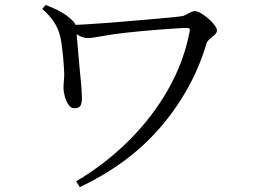

<svg xmlns="http://www.w3.org/2000/svg" viewBox="-20 -728 1040 777"><path d="M288 6Q406 -64 501.5 -159Q597 -254 661 -367Q725 -480 748 -603Q749 -609 746.5 -612Q744 -615 737 -615Q722 -615 693 -613Q664 -611 628.5 -608.5Q593 -606 557 -602.5Q521 -599 493 -596Q437 -590 395 -582Q353 -574 335 -574Q319 -574 301.5 -583Q284 -592 265 -605V-627Q286 -627 328.5 -629.5Q371 -632 423.5 -636Q476 -640 531 -645Q586 -650 634 -654Q682 -658 713 -662Q723 -663 732 -668Q741 -673 750.5 -678Q760 -683 768 -683Q779 -683 794 -674Q809 -665 824 -652Q839 -639 848.5 -626Q858 -613 858 -605Q858 -596 849 -587.5Q840 -579 829.5 -570.5Q819 -562 816 -553Q787 -455 738 -368Q689 -281 624 -207Q559 -133 478 -74Q397 -15 303 29ZM282 -290Q266 -290 256.5 -305Q247 -320 242 -339Q237 -358 237 -370Q237 -389 239 -407Q241 -425 239 -450Q238 -471 235.5 -497Q233 -523 229.5 -549Q226 -575 220 -593Q213 -617 197.5 -640.5Q182 -664 151 -692L165 -708Q199 -695 227 -679.5Q255 -664 278 -640Q285 -632 287 -624Q289 -616 289 -607Q289 -598 291.5 -573.5Q294 -549 296.5 -516Q299 -483 302.5 -449Q306 -415 308.5 -386.5Q311 -358 311 -343Q313 -321 308 -305.5Q303 -290 282 -290Z"/></svg>

Font: Noto Serif KR
Style: Regular
Weight: 400
Designer: Ryoko NISHIZUKA  (kana & ideographs); Frank Grießhammer (Latin, Greek & Cyrillic); Wenlong ZHANG  (bopomofo); Sandoll Co
Foundry: Adobe
Version: Version 2.003-H1;hotconv 1.1.1;makeotfexe 2.6.0